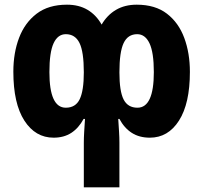

<svg xmlns="http://www.w3.org/2000/svg" viewBox="-20 -580 868 820"><path d="M564 -560Q643 -560 693 -521.5Q743 -483 767 -418Q791 -353 791 -273Q791 -138 744.5 -65Q698 8 620 8Q575 8 543 -12.5Q511 -33 490 -72H485Q487 -41 488.5 -16.5Q490 8 490 29V220H338V30Q338 8 339.5 -16.5Q341 -41 343 -72H337Q316 -33 284.5 -12.5Q253 8 209 8Q131 8 84 -65Q37 -138 37 -274Q37 -354 61.5 -418.5Q86 -483 136.5 -521.5Q187 -560 266 -560Q317 -560 354 -538Q391 -516 414 -475Q438 -516 475.5 -538Q513 -560 564 -560ZM261 -434Q227 -434 209 -395.5Q191 -357 191 -272Q191 -120 261 -120Q303 -120 320.5 -156.5Q338 -193 338 -271Q338 -359 319.5 -396.5Q301 -434 261 -434ZM566 -434Q526 -434 508 -396Q490 -358 490 -271Q490 -190 508 -155Q526 -120 567 -120Q637 -120 637 -272Q637 -356 618.5 -395Q600 -434 566 -434Z"/></svg>

Font: Noto Sans Condensed ExtraBold
Style: Regular
Weight: 800
Width: 3
Designer: Monotype Design Team
Foundry: Monotype Imaging Inc.
Version: Version 2.013; ttfautohint (v1.8.4.7-5d5b)